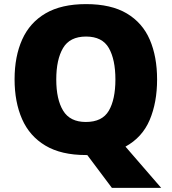

<svg xmlns="http://www.w3.org/2000/svg" viewBox="-20 -745 837 935"><path d="M745 -358Q745 -246 709 -161Q673 -76 591 -31L765 170H525L405 10H398Q278 10 201 -36Q124 -82 87.5 -165Q51 -248 51 -359Q51 -470 88 -552.5Q125 -635 202 -680Q279 -725 399 -725Q521 -725 597.5 -679.5Q674 -634 709.5 -551.5Q745 -469 745 -358ZM254 -358Q254 -261 287.5 -206Q321 -151 398 -151Q478 -151 510 -206Q542 -261 542 -358Q542 -455 510 -511Q478 -567 399 -567Q320 -567 287 -511Q254 -455 254 -358Z"/></svg>

Font: Noto Sans Gujarati UI Black
Style: Regular
Weight: 900
Designer: Jelle Bosma - Monotype Design Team, Universal Thirst
Foundry: Monotype Imaging Inc.
Version: Version 2.106; ttfautohint (v1.8.4.7-5d5b)